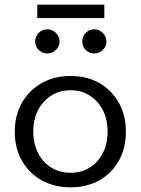

<svg xmlns="http://www.w3.org/2000/svg" viewBox="-20 -791 603 819"><path d="M281 8Q211 8 157.5 -22Q104 -52 73.5 -105.5Q43 -159 43 -229Q43 -299 73.5 -352.5Q104 -406 157.5 -436.5Q211 -467 281 -467Q351 -467 404 -436.5Q457 -406 487 -352.5Q517 -299 517 -229Q517 -159 487 -105.5Q457 -52 404 -22Q351 8 281 8ZM281 -54Q327 -54 362.5 -76Q398 -98 418.5 -138Q439 -178 439 -230Q439 -282 418.5 -321.5Q398 -361 362.5 -383.5Q327 -406 281 -406Q235 -406 199 -383.5Q163 -361 142.5 -321.5Q122 -282 122 -230Q122 -178 142.5 -138Q163 -98 199 -76Q235 -54 281 -54ZM182 -563Q160 -563 145 -578Q130 -593 130 -614Q130 -635 145 -650.5Q160 -666 182 -666Q203 -666 218.5 -650.5Q234 -635 234 -614Q234 -593 218.5 -578Q203 -563 182 -563ZM382 -563Q361 -563 346 -577.5Q331 -592 331 -614Q331 -636 346 -651Q361 -666 382 -666Q403 -666 418.5 -650.5Q434 -635 434 -614Q434 -593 418.5 -578Q403 -563 382 -563ZM139 -714V-771H425V-714Z"/></svg>

Font: Inconsolata SemiExpanded
Style: Regular
Weight: 400
Width: 6
Monospace: yes
Designer: Raph Levien, Cyreal, Brenton Simpson
Foundry: Raph Levien, Cyreal, Google
Version: Version 3.100; ttfautohint (v1.8.4.7-5d5b)